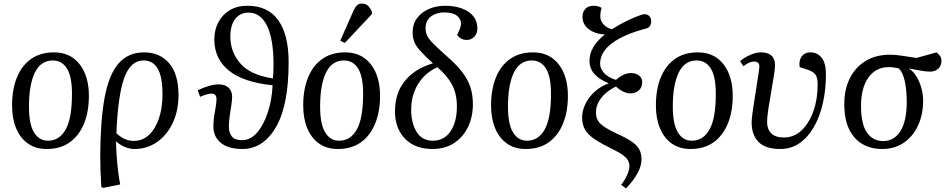

<svg xmlns="http://www.w3.org/2000/svg" viewBox="-20 -814 5287 1067"><path d="M239 14Q178 14 135 -16.5Q92 -47 69.5 -101.5Q47 -156 47 -228Q47 -317 74 -383.5Q101 -450 153 -486.5Q205 -523 280 -523Q371 -523 422.5 -457Q474 -391 474 -281Q474 -194 447 -127.5Q420 -61 368 -23.5Q316 14 239 14ZM246 -32Q310 -32 345 -94.5Q380 -157 380 -292Q380 -389 352 -433.5Q324 -478 273 -478Q207 -478 174 -411Q141 -344 141 -222Q141 -123 169.5 -77.5Q198 -32 246 -32Z M554 230 543 225Q540 177 538.5 134.5Q537 92 537 51Q538 -145 561.5 -272Q585 -399 638.5 -461Q692 -523 781 -523Q868 -523 920 -462.5Q972 -402 972 -286Q972 -199 940 -131Q908 -63 852.5 -24.5Q797 14 728 14Q700 14 672 2Q644 -10 626 -28H625Q625 6 628 49Q631 92 636 134.5Q641 177 648 211ZM724 -31Q772 -31 807.5 -64Q843 -97 863 -155.5Q883 -214 883 -289Q883 -387 856.5 -432.5Q830 -478 778 -478Q705 -478 670 -379.5Q635 -281 627 -74Q670 -31 724 -31Z M1327 14Q1249 14 1207.5 -20Q1166 -54 1166 -110Q1166 -152 1174.5 -194.5Q1183 -237 1183 -263Q1183 -294 1155 -294Q1131 -293 1092 -276L1079 -312Q1106 -326 1138 -335.5Q1170 -345 1196 -345Q1231 -345 1250.5 -326.5Q1270 -308 1270 -277Q1270 -257 1265.5 -228.5Q1261 -200 1256.5 -169Q1252 -138 1252 -111Q1252 -75 1269 -55Q1286 -35 1325 -35Q1372 -35 1408.5 -77Q1445 -119 1468 -188.5Q1491 -258 1495 -340Q1331 -357 1251 -422.5Q1171 -488 1171 -595Q1171 -648 1193.5 -690.5Q1216 -733 1257 -757.5Q1298 -782 1355 -782Q1469 -782 1526.5 -701.5Q1584 -621 1584 -469Q1584 -227 1513 -106.5Q1442 14 1327 14ZM1497 -378Q1500 -419 1500 -456Q1500 -597 1464 -670.5Q1428 -744 1361 -744Q1314 -744 1287 -708.5Q1260 -673 1260 -611Q1260 -525 1316 -461Q1372 -397 1497 -378Z M1857 14Q1796 14 1753 -16.5Q1710 -47 1687.5 -101.5Q1665 -156 1665 -228Q1665 -317 1692 -383.5Q1719 -450 1771 -486.5Q1823 -523 1898 -523Q1989 -523 2040.5 -457Q2092 -391 2092 -281Q2092 -194 2065 -127.5Q2038 -61 1986 -23.5Q1934 14 1857 14ZM1864 -32Q1928 -32 1963 -94.5Q1998 -157 1998 -292Q1998 -389 1970 -433.5Q1942 -478 1891 -478Q1825 -478 1792 -411Q1759 -344 1759 -222Q1759 -123 1787.5 -77.5Q1816 -32 1864 -32ZM1896 -575 1871 -588 1943 -751Q1953 -774 1963.5 -784Q1974 -794 1992 -794Q2012 -794 2024.5 -782.5Q2037 -771 2047 -748V-736Z M2383 14Q2286 14 2230.5 -43.5Q2175 -101 2175 -195Q2175 -297 2230.5 -365Q2286 -433 2386 -462Q2341 -503 2316 -531Q2291 -559 2282 -582.5Q2273 -606 2273 -633Q2273 -680 2297.5 -713Q2322 -746 2363 -764Q2404 -782 2455 -782Q2505 -782 2545.5 -767.5Q2586 -753 2609.5 -725Q2633 -697 2633 -655Q2633 -629 2616.5 -610.5Q2600 -592 2573 -592Q2541 -592 2520 -620Q2532 -643 2537 -657.5Q2542 -672 2542 -683Q2542 -709 2519 -727Q2496 -745 2448 -745Q2404 -745 2374.5 -722Q2345 -699 2345 -657Q2345 -635 2353.5 -616.5Q2362 -598 2386 -573.5Q2410 -549 2457 -507Q2514 -458 2547 -415.5Q2580 -373 2594 -330Q2608 -287 2608 -234Q2608 -165 2581 -108.5Q2554 -52 2503.5 -19Q2453 14 2383 14ZM2386 -32Q2448 -32 2483.5 -84Q2519 -136 2519 -222Q2519 -294 2491.5 -344.5Q2464 -395 2411 -440Q2371 -424 2337.5 -390.5Q2304 -357 2284.5 -310Q2265 -263 2265 -204Q2265 -131 2295 -81.5Q2325 -32 2386 -32Z M2901 14Q2840 14 2797 -16.5Q2754 -47 2731.5 -101.5Q2709 -156 2709 -228Q2709 -317 2736 -383.5Q2763 -450 2815 -486.5Q2867 -523 2942 -523Q3033 -523 3084.5 -457Q3136 -391 3136 -281Q3136 -194 3109 -127.5Q3082 -61 3030 -23.5Q2978 14 2901 14ZM2908 -32Q2972 -32 3007 -94.5Q3042 -157 3042 -292Q3042 -389 3014 -433.5Q2986 -478 2935 -478Q2869 -478 2836 -411Q2803 -344 2803 -222Q2803 -123 2831.5 -77.5Q2860 -32 2908 -32Z M3459 233 3432 213Q3452 188 3465 159Q3478 130 3478 110Q3478 83 3459 62.5Q3440 42 3386 16Q3325 -14 3287.5 -38.5Q3250 -63 3232.5 -91.5Q3215 -120 3215 -161Q3215 -200 3234 -238Q3253 -276 3286 -305.5Q3319 -335 3361 -350V-352Q3311 -372 3283.5 -402.5Q3256 -433 3256 -476Q3256 -555 3341 -622Q3284 -626 3250.5 -653Q3217 -680 3217 -720Q3217 -748 3233.5 -765Q3250 -782 3279 -782Q3306 -782 3323 -770Q3318 -751 3317 -742Q3316 -733 3316 -724Q3316 -698 3333.5 -679Q3351 -660 3380 -651Q3422 -678 3466.5 -699.5Q3511 -721 3549 -733Q3570 -739 3584.5 -728Q3599 -717 3599 -696Q3599 -682 3592.5 -671Q3586 -660 3576 -657Q3448 -624 3381.5 -574Q3315 -524 3315 -460Q3315 -432 3337 -408Q3359 -384 3403 -370Q3446 -408 3486 -408Q3513 -408 3531 -394.5Q3549 -381 3549 -357Q3549 -329 3530.5 -312Q3512 -295 3484 -295Q3445 -295 3403 -333Q3375 -320 3349.5 -299Q3324 -278 3308 -250Q3292 -222 3292 -189Q3292 -164 3302 -145.5Q3312 -127 3338 -109.5Q3364 -92 3411 -70Q3462 -47 3491 -27Q3520 -7 3532.5 16Q3545 39 3545 72Q3545 143 3459 233Z M3817 14Q3756 14 3713 -16.5Q3670 -47 3647.5 -101.5Q3625 -156 3625 -228Q3625 -317 3652 -383.5Q3679 -450 3731 -486.5Q3783 -523 3858 -523Q3949 -523 4000.5 -457Q4052 -391 4052 -281Q4052 -194 4025 -127.5Q3998 -61 3946 -23.5Q3894 14 3817 14ZM3824 -32Q3888 -32 3923 -94.5Q3958 -157 3958 -292Q3958 -389 3930 -433.5Q3902 -478 3851 -478Q3785 -478 3752 -411Q3719 -344 3719 -222Q3719 -123 3747.5 -77.5Q3776 -32 3824 -32Z M4317 14Q4233 14 4195 -25.5Q4157 -65 4157 -134Q4157 -150 4161.5 -183.5Q4166 -217 4172.5 -258Q4179 -299 4185 -338Q4191 -377 4195.5 -406Q4200 -435 4200 -444Q4200 -472 4171 -472Q4145 -472 4111 -446L4093 -474Q4117 -495 4149.5 -509Q4182 -523 4210 -523Q4246 -523 4266.5 -505.5Q4287 -488 4287 -453Q4287 -433 4280.5 -392Q4274 -351 4265.5 -302.5Q4257 -254 4250 -209Q4243 -164 4243 -136Q4243 -96 4266 -73Q4289 -50 4336 -50Q4393 -50 4435 -90Q4477 -130 4500.5 -196.5Q4524 -263 4524 -344Q4524 -385 4510 -401.5Q4496 -418 4464 -428L4424 -441Q4418 -475 4434.5 -499Q4451 -523 4484 -523Q4522 -523 4546 -493.5Q4570 -464 4570 -400Q4570 -316 4553 -241Q4536 -166 4503.5 -109Q4471 -52 4424 -19Q4377 14 4317 14Z M4882 14Q4821 14 4773.5 -13Q4726 -40 4699 -95.5Q4672 -151 4672 -236Q4672 -317 4702.5 -378.5Q4733 -440 4790 -475Q4847 -510 4926 -510Q4953 -510 4991 -504.5Q5029 -499 5073 -492L5185 -523Q5200 -510 5206 -500Q5212 -490 5212 -477Q5212 -449 5194.5 -432.5Q5177 -416 5149 -416Q5126 -416 5099.5 -421Q5073 -426 5033 -433V-431Q5054 -419 5071.5 -391.5Q5089 -364 5099.5 -328Q5110 -292 5110 -254Q5110 -178 5082 -117Q5054 -56 5003 -21Q4952 14 4882 14ZM4888 -30Q4949 -30 4984 -85.5Q5019 -141 5019 -248Q5019 -309 5009 -359Q4999 -409 4976 -433Q4947 -441 4920 -441Q4847 -441 4806 -383Q4765 -325 4765 -226Q4765 -124 4798 -77Q4831 -30 4888 -30Z"/></svg>

Font: Literata 36pt
Style: Italic
Weight: 400
Italic angle: -2°
Designer: Latin by Veronika Burian and Jose Scaglione. Greek by Irene Vlachou. Cyrillic by Vera Evstafieva
Foundry: TypeTogether
Version: Version 3.002